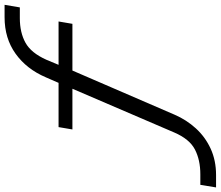

<svg xmlns="http://www.w3.org/2000/svg" viewBox="-94 -672 941 818"><g transform="rotate(-90 376.0 -262.5)"><path d="M-13 188 -2 121H43Q104 121 148.5 98Q193 75 221 10L413 -437L427 -424H234L244 -483H445L426 -468L456 -537Q491 -619 556.5 -666Q622 -713 712 -713H765L754 -648H708Q647 -648 603.5 -624Q560 -600 531 -535L503 -468L492 -483H694L684 -424H466L491 -438L297 11Q275 62 238.5 102Q202 142 152 165Q102 188 40 188Z"/></g></svg>

Font: Nunito Sans 7pt Expanded Light
Style: Italic
Weight: 300
Width: 7
Italic angle: -9°
Designer: Vernon Adams
Foundry: Vernon Adams
Version: Version 3.101;gftools[0.9.27]